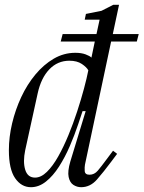

<svg xmlns="http://www.w3.org/2000/svg" viewBox="-20 -770 598 800"><path d="M233 -597 241 -628H382L395 -688H333L338 -712L403 -725L452 -750H476L450 -628H558L550 -597H443L334 -84Q332 -73 333 -57.5Q334 -42 353 -42Q373 -42 387.5 -59Q402 -76 424 -106L451 -142L468 -129L444 -97Q412 -54 384 -22Q356 10 318 10Q301 10 286 0.5Q271 -9 266 -32.5Q261 -56 273 -97L337 -307H324L306 -253Q291 -208 271 -161.5Q251 -115 226 -76Q201 -37 171.5 -13.5Q142 10 109 10Q69 10 43 -27.5Q17 -65 17 -144Q17 -199 30.5 -256Q44 -313 68.5 -365.5Q93 -418 127.5 -459.5Q162 -501 204 -525.5Q246 -550 294 -550Q319 -550 336.5 -543.5Q354 -537 361 -530L375 -597ZM85 -144Q75 -96 85 -63Q95 -30 126 -30Q151 -30 175.5 -54Q200 -78 222.5 -118Q245 -158 265 -206.5Q285 -255 301.5 -305.5Q318 -356 330 -401Q342 -446 348 -477Q341 -490 321 -503.5Q301 -517 269 -517Q220 -517 185.5 -481Q151 -445 137 -381Z"/></svg>

Font: Xanh Mono
Style: Italic
Weight: 400
Italic angle: -12°
Monospace: yes
Designer: Lam Bao, Duy Dao
Foundry: Yellow Type Foundry
Version: Version 3.101; ttfautohint (v1.8.3)